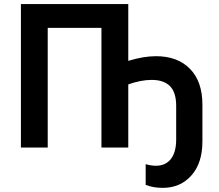

<svg xmlns="http://www.w3.org/2000/svg" viewBox="-20 -720 1069 937"><path d="M690.9 81.1Q716.8 88.9 741.2 88.9Q787.6 88.9 813.7 56.2Q839.8 23.4 839.8 -40V-203.1Q839.8 -269 809.6 -299.6Q779.3 -330.1 720.2 -330.1Q668 -330.1 606 -308.1V0H475.1V-584H212.9V0H82V-700.2H606V-422.9Q680.2 -445.8 741.2 -445.8Q846.7 -445.8 907.2 -384Q967.8 -322.3 967.8 -209V-29.8Q967.8 75.7 914.1 136.2Q860.4 196.8 773.9 196.8Q727.1 196.8 690.9 182.1Z"/></svg>

Font: Fixel Text SemiBold
Style: Regular
Weight: 600
Width: 4
Designer: AlfaBravo + MacPaw
Foundry: Kyrylo Tkachov, Marchela Mozhyna, Serhii Makarenko, Maria Weinstein, Zakhar Kryvoshyya
Version: Version 1.211